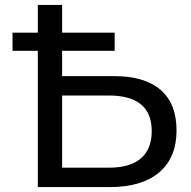

<svg xmlns="http://www.w3.org/2000/svg" viewBox="-20 -762 779 782"><path d="M134 0V-742H233V-452H445Q569 -452 634 -396Q699 -340 699 -231Q699 -120 628.5 -60Q558 0 426 0ZM233 -79H423Q510 -79 554 -117Q598 -155 598 -228Q598 -373 423 -373H233ZM31 -555V-629H447V-555Z"/></svg>

Font: MOST Montserrat Medium
Style: Regular
Weight: 500
Designer: Julieta Ulanovsky
Foundry: Julieta Ulanovsky
Version: Version 8.000;March 11, 2024;FontCreator 15.0.0.2926 64-bit